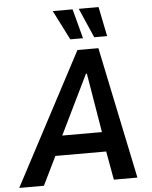

<svg xmlns="http://www.w3.org/2000/svg" viewBox="-86 -973 810 1023"><g transform="rotate(-5 319.5 -461.5)"><path d="M-25 0 348 -705H460L607 0H481L444 -205L488 -153H141L208 -207L107 0ZM382 -575 211 -224 197 -258H465L445 -227L387 -575ZM443 -765 374 -923H480L512 -765ZM315 -765 235 -923H341L383 -765Z"/></g></svg>

Font: Nunito Sans 7pt Condensed
Style: Bold Italic
Weight: 700
Width: 3
Italic angle: -9°
Designer: Vernon Adams
Foundry: Vernon Adams
Version: Version 3.101;gftools[0.9.27]